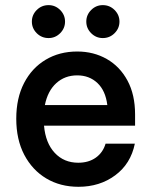

<svg xmlns="http://www.w3.org/2000/svg" viewBox="-20 -708 582 738"><path d="M281.7 10Q211.7 10 157.9 -22.1Q104.2 -54.2 73.3 -112.9Q42.5 -171.7 42.5 -251.7Q42.5 -330.8 72.5 -388.8Q102.5 -446.7 155.4 -478.3Q208.3 -510 276.7 -510Q340 -510 390.4 -481.2Q440.8 -452.5 470 -398.3Q499.2 -344.2 499.2 -268.3V-225H149.2Q155 -158.3 190.4 -120.4Q225.8 -82.5 280.8 -82.5Q320.8 -82.5 348.3 -102.1Q375.8 -121.7 385.8 -155.8H498.3Q482.5 -78.3 422.9 -34.2Q363.3 10 281.7 10ZM152.5 -304.2H392.5Q385.8 -359.2 354.6 -388.8Q323.3 -418.3 276.7 -418.3Q229.2 -418.3 196.2 -388.3Q163.3 -358.3 152.5 -304.2ZM375 -561.7Q349.2 -561.7 330.4 -580.4Q311.7 -599.2 311.7 -625Q311.7 -650.8 330.4 -669.6Q349.2 -688.3 375 -688.3Q401.7 -688.3 420.4 -669.6Q439.2 -650.8 439.2 -625Q439.2 -599.2 420.4 -580.4Q401.7 -561.7 375 -561.7ZM166.7 -561.7Q140 -561.7 121.2 -580.4Q102.5 -599.2 102.5 -625Q102.5 -650.8 121.2 -669.6Q140 -688.3 166.7 -688.3Q192.5 -688.3 211.3 -669.6Q230 -650.8 230 -625Q230 -599.2 211.3 -580.4Q192.5 -561.7 166.7 -561.7Z"/></svg>

Font: Funnel Sans Medium
Style: Regular
Weight: 500
Version: Version 1.000; Beta; Release 5; Build 24; ttfautohint (v1.8.